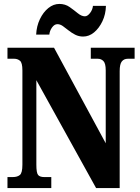

<svg xmlns="http://www.w3.org/2000/svg" viewBox="-20 -957 712 977"><path d="M18 0V-56H45Q68 -56 81 -66.5Q94 -77 94 -119V-599Q94 -638 81.5 -648Q69 -658 53 -658H18V-714H255L518 -228V-599Q518 -634 506.5 -646Q495 -658 478 -658H442V-714H665V-658H630Q611 -658 600 -644.5Q589 -631 589 -595V0H469L165 -549V-119Q165 -77 174 -66.5Q183 -56 205 -56H241V0ZM403 -771Q381 -771 362.5 -780.5Q344 -790 328.5 -802.5Q313 -815 299.5 -824.5Q286 -834 272 -834Q257 -834 245 -817.5Q233 -801 231 -781H164Q166 -824 183 -859.5Q200 -895 226 -916Q252 -937 282 -937Q312 -937 334.5 -921Q357 -905 376 -889.5Q395 -874 412 -874Q425 -874 438 -890.5Q451 -907 453 -927H519Q518 -884 501 -848.5Q484 -813 458.5 -792Q433 -771 403 -771Z"/></svg>

Font: Noto Serif ExtraCondensed Black
Style: Regular
Weight: 900
Width: 2
Designer: Monotype Design Team
Foundry: Monotype Imaging Inc.
Version: Version 2.015; ttfautohint (v1.8.4.7-5d5b)